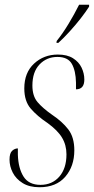

<svg xmlns="http://www.w3.org/2000/svg" viewBox="-20 -776 395 806"><path d="M146 10Q103 10 75 -7.5Q47 -25 33.5 -51.5Q20 -78 20 -106Q20 -133 31 -143Q42 -153 55 -153Q55 -146 55 -139Q55 -132 55 -126Q57 -69 79 -34.5Q101 0 150 0Q199 0 229 -34.5Q259 -69 259 -128Q259 -167 240.5 -198Q222 -229 179 -260Q137 -288 109.5 -319.5Q82 -351 82 -405Q82 -471 123 -509Q164 -547 223 -547Q262 -547 286.5 -531.5Q311 -516 322.5 -492Q334 -468 334 -442Q334 -401 299 -401Q299 -408 299 -415Q299 -422 299 -429Q298 -479 281.5 -508Q265 -537 221 -537Q176 -537 146 -505.5Q116 -474 116 -417Q116 -373 137.5 -347.5Q159 -322 199 -294Q241 -266 266.5 -233Q292 -200 292 -145Q292 -78 254 -34Q216 10 146 10ZM218 -604Q243 -635 267.5 -675.5Q292 -716 312 -756H354V-748Q340 -726 319 -699Q298 -672 273 -644.5Q248 -617 225 -596H217Z"/></svg>

Font: Noto Serif Display Condensed ExtraLight
Style: Italic
Weight: 200
Width: 3
Italic angle: -12°
Designer: Monotype Design Team
Foundry: Monotype Imaging Inc.
Version: Version 2.009